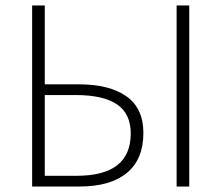

<svg xmlns="http://www.w3.org/2000/svg" viewBox="-20 -679 806 699"><path d="M97 0V-659H143V-372H267Q378 -372 440 -328.5Q502 -285 502 -195Q502 -99 442 -49.5Q382 0 270 0ZM143 -39H259Q456 -39 456 -193Q456 -265 406 -299Q356 -333 255 -333H143ZM623 0V-659H669V0Z"/></svg>

Font: Toshiba Sans Light
Style: Regular
Weight: 300
Designer: Paul D. Hunt
Foundry: Toshiba Corporation
Version: Version 2.020;PS 2.0;hotconv 1.0.86;makeotf.lib2.5.63406